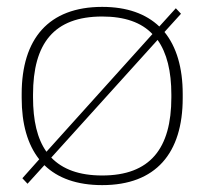

<svg xmlns="http://www.w3.org/2000/svg" viewBox="-20 -529 591 558"><path d="M43 -256V-244C43 -169 60 -109 94 -66L45 -11L60 5L109 -49C148 -11 204 9 277 9C433 9 511 -84 511 -244V-256C511 -332 493 -393 458 -436L506 -489L491 -505L443 -452C404 -489 349 -509 277 -509C121 -509 43 -416 43 -256ZM76 -246V-254C76 -403 137 -481 277 -481C342 -481 391 -464 423 -430L115 -88C88 -126 76 -179 76 -246ZM129 -71 438 -413C465 -375 478 -322 478 -254V-246C478 -97 416 -19 277 -19C210 -19 162 -37 129 -71Z"/></svg>

Font: LT Wave Text Thin
Style: Regular
Weight: 100
Designer: Daniel Lyons
Version: Version 2.5 (Glyphs App)